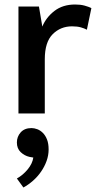

<svg xmlns="http://www.w3.org/2000/svg" viewBox="-20 -504 426 853"><path d="M62 0V-475H153L168 -386Q185 -427 222 -455.5Q259 -484 314 -484Q338 -484 356 -479Q374 -474 386 -468L366 -372Q355 -378 339 -382.5Q323 -387 300 -387Q249 -387 214 -352Q179 -317 179 -241V0ZM111 193Q89 188 72 172Q55 156 55 129Q55 103 72 84Q89 65 120 65Q132 65 145.5 70Q159 75 170.5 86.5Q182 98 189 116Q196 134 196 160Q196 186 187 211Q178 236 162.5 258.5Q147 281 126.5 299Q106 317 84 329L55 289Q82 274 103 248.5Q124 223 128 196Z"/></svg>

Font: Mukta SemiBold
Style: Regular
Weight: 600
Designer: Girish Dalvi and Yashodeep Gholap
Foundry: Ek Type
Version: Version 2.538;PS 1.002;hotconv 16.6.51;makeotf.lib2.5.65220;